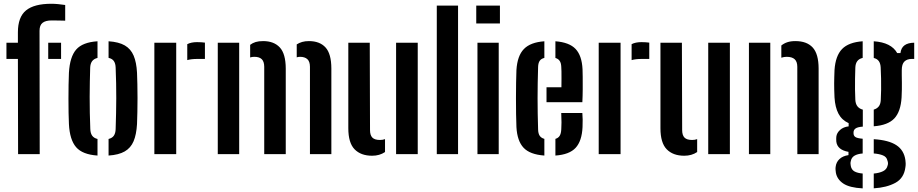

<svg xmlns="http://www.w3.org/2000/svg" viewBox="-20 -830 4945 1034"><path d="M14.7 -512.6V-600H76.4V-655.6Q76.4 -738.2 120.1 -773.9Q163.8 -809.7 256.8 -809.7Q273.3 -809.7 293.4 -807.8Q313.5 -805.9 331.1 -803.1V-718.7Q314.1 -719.1 295.5 -719.5Q276.9 -719.9 257.4 -719.9Q225.5 -719.9 209.2 -707Q192.9 -694.2 192.9 -664.4L193.9 0H77.4L76.4 -512.6ZM239.7 -512.6V-600H308.9V-512.6Z M351.2 -162Q349.9 -186.8 349.3 -222.3Q348.7 -257.7 348.7 -297.2Q348.7 -336.6 349.3 -373.6Q349.9 -410.7 351.2 -438.4Q356.2 -524.3 390.5 -563.4Q424.8 -602.6 505.1 -607.7V-518.2Q484.8 -512.8 475.6 -499.8Q466.4 -486.7 465.7 -465.2Q464.5 -430 463.8 -390.1Q463 -350.2 462.9 -307.7Q462.8 -265.2 463.7 -221.8Q464.5 -178.3 466.3 -135.4Q467 -112.9 476.1 -99.7Q485.3 -86.4 505.1 -81.6V7.7Q424.2 2.4 389.8 -37.5Q355.4 -77.4 351.2 -162ZM564.7 7.7V-81.6Q584.8 -86.6 593.4 -99.8Q602.1 -112.9 602.8 -134.7Q604.3 -179.7 605.1 -220.7Q606 -261.8 606.1 -301.5Q606.2 -341.3 605.4 -381.9Q604.5 -422.4 602.8 -466.1Q602.1 -488 593.3 -500.9Q584.6 -513.9 564.7 -518.4V-607.7Q619.6 -604.1 652 -585.4Q684.3 -566.6 699.7 -530.4Q715 -494.3 717.9 -438.4Q719.1 -411.9 719.8 -376.1Q720.6 -340.4 720.6 -301.7Q720.6 -262.9 719.8 -226.5Q719.1 -190.1 717.9 -162Q714.7 -105.5 699.4 -69.3Q684 -33.1 651.7 -14.5Q619.4 4.1 564.7 7.7Z M811.3 0V-600H929V0ZM988.5 -506.3V-592.1Q1009.3 -603.1 1041.5 -603.1Q1052.9 -603.1 1064 -602.4Q1075.2 -601.6 1083.6 -600.4V-512.6H1042.9Q1010.1 -512.6 988.5 -506.3Z M1152.8 0V-600H1268.1V0ZM1649.2 0V-470.6Q1649 -499 1635.1 -511.5Q1621.2 -524 1595.7 -524Q1585.2 -524 1578 -521.1V-590.9Q1591.2 -599.4 1607.2 -604.1Q1623.2 -608.7 1643.7 -608.7Q1701.9 -608.7 1733.1 -574.5Q1764.3 -540.4 1764.5 -461V0ZM1403 0V-470.6Q1402.8 -498.4 1389.7 -511.2Q1376.6 -524 1350 -524Q1344.2 -524 1338.4 -523.3Q1332.5 -522.5 1327.2 -520.6V-588.6Q1340.2 -598.6 1356.8 -603.7Q1373.4 -608.7 1397 -608.7Q1455.2 -608.7 1486.9 -574.5Q1518.6 -540.4 1518.9 -461V0Z M1855.8 -139.4V-600H1971.3L1972.7 -129.7Q1972.7 -101.8 1985.3 -89Q1998 -76.2 2026.5 -76.2Q2041.3 -76.2 2053.5 -80.7V-11.2Q2024.3 8.7 1984 8.7Q1923.6 8.7 1889.7 -25.9Q1855.8 -60.5 1855.8 -139.4ZM2113.1 0V-600H2229.7V0Z M2332.3 0V-800H2446.8V0Z M2544.8 -703.6V-800H2672.3V-703.6ZM2551.3 0V-600H2665.8V0Z M2761.2 -145.4Q2759.9 -175.2 2759.3 -216Q2758.7 -256.9 2758.7 -301.1Q2758.7 -345.4 2759.4 -385.3Q2760 -425.3 2761.2 -453Q2766 -529.5 2801.3 -565.9Q2836.5 -602.4 2911.6 -607.7V-518.2Q2893.7 -513.7 2886 -501.7Q2878.4 -489.6 2877.9 -469.6Q2876.4 -423.8 2875.8 -382.1Q2875.1 -340.4 2875.1 -300.2Q2875.1 -260 2875.8 -218.9Q2876.4 -177.9 2877.9 -132.9Q2878.4 -111 2886.4 -99Q2894.3 -87 2911.6 -82.1V7.7Q2833.6 2.1 2799.5 -34.5Q2765.4 -71 2761.2 -145.4ZM2971.1 7.7V-82.1Q2987.1 -86.9 2994.4 -99.2Q3001.7 -111.4 3002.7 -133.7Q3003.7 -148.7 3003.9 -170.8Q3004 -192.8 3002.5 -221.4H3116.2Q3117.5 -210 3117.9 -185.9Q3118.2 -161.7 3117.2 -145.4Q3113.7 -70.2 3079.9 -33.8Q3046.2 2.6 2971.1 7.7ZM2923.2 -279.5V-359.9H3003.5Q3003.9 -383 3003.9 -405.6Q3003.9 -428.2 3003.7 -445.3Q3003.4 -462.5 3002.7 -469.6Q3002 -490.5 2994.2 -501.9Q2986.5 -513.4 2971.1 -517.9V-607.7Q3046 -602.1 3079.8 -566.3Q3113.6 -530.5 3117.2 -457.3Q3117.7 -445.7 3118.1 -415.7Q3118.5 -385.8 3118.2 -348.9Q3118 -312 3116.2 -279.5Z M3204.3 0V-600H3322V0ZM3381.5 -506.3V-592.1Q3402.3 -603.1 3434.5 -603.1Q3445.9 -603.1 3457 -602.4Q3468.2 -601.6 3476.6 -600.4V-512.6H3435.9Q3403.1 -512.6 3381.5 -506.3Z M3536.8 -139.4V-600H3652.3L3653.7 -129.7Q3653.7 -101.8 3666.3 -89Q3679 -76.2 3707.5 -76.2Q3722.3 -76.2 3734.5 -80.7V-11.2Q3705.3 8.7 3665 8.7Q3604.6 8.7 3570.7 -25.9Q3536.8 -60.5 3536.8 -139.4ZM3794.1 0V-600H3910.7V0Z M4013.3 0V-600H4128.3V0ZM4274 0 4273.8 -470.6Q4273.6 -498.4 4259.4 -511.2Q4245.3 -524 4216.5 -524Q4209 -524 4201.8 -522.8Q4194.6 -521.5 4187.8 -519.2V-585Q4202 -596.6 4220.1 -602.6Q4238.2 -608.7 4263.5 -608.7Q4325 -608.7 4356.7 -574.2Q4388.4 -539.7 4388.6 -461V0Z M4625.9 184.5Q4555.1 180.9 4521.5 158.4Q4487.9 135.8 4481.5 99.9Q4480.5 93.6 4479.8 84.9Q4479.1 76.1 4480.2 69Q4482.9 43.9 4500.6 26.9Q4518.3 9.9 4549.4 5.3V-12.2Q4489.3 -22.8 4483.9 -67.2Q4482.9 -76.6 4483.3 -81.7Q4483.7 -86.8 4483.9 -93.6Q4486.1 -114.1 4504.1 -130.2Q4522.1 -146.3 4550.3 -149.5V-166.8Q4513.7 -183.2 4495.6 -217.5Q4477.5 -251.8 4474.2 -305.2Q4473.2 -328.2 4472.7 -346.3Q4472.2 -364.4 4472.3 -380.7Q4472.4 -397.1 4472.9 -414.5Q4473.4 -432 4474.2 -453Q4479.4 -529.3 4514.8 -565.9Q4550.2 -602.4 4625.9 -607.7V-518.2Q4606.3 -513.6 4596.7 -500.6Q4587 -487.6 4586.3 -465.2Q4585.3 -437.1 4584.8 -406.9Q4584.3 -376.8 4584.6 -347.6Q4584.8 -318.4 4586.3 -292.6Q4587.5 -270.2 4597.8 -257.2Q4608.1 -244.3 4626.6 -239.5V-148.1Q4599.1 -146.1 4587.8 -138.3Q4576.6 -130.4 4576.6 -116.7Q4576.6 -116 4576.6 -114.8Q4576.6 -113.7 4576.6 -112.5Q4576.6 -98.9 4586.6 -92.1Q4596.6 -85.3 4625.9 -82.9V-3.5Q4597.6 -1.2 4581.4 8.7Q4565.2 18.6 4561.9 38Q4560 44.2 4560.3 51.3Q4560.6 58.4 4561.9 64.1Q4565.7 84.1 4581.8 93.2Q4598 102.2 4625.9 104.5ZM4685.5 184.2V104.7Q4716.3 101.7 4735.8 91.9Q4755.3 82.2 4759.8 62.4Q4762.5 55.1 4762.2 48.6Q4762 42.1 4759 34.3Q4755 15.1 4735.4 7Q4715.8 -1.2 4685.5 -3.6V-80.4Q4765.9 -75.4 4807.2 -48.2Q4848.6 -21.1 4855.9 32.2Q4857 39.1 4857.4 49.4Q4857.8 59.6 4855.9 70.9Q4848.6 129.5 4801.7 154.8Q4754.8 180.1 4685.5 184.2ZM4685.5 -149.9V-239.7Q4703 -244.8 4712.5 -257Q4722.1 -269.1 4723.3 -290.5Q4724.8 -316.6 4725.2 -346.3Q4725.6 -376 4725 -406.9Q4724.3 -437.9 4722.8 -467.4Q4721.6 -488.5 4712.7 -500.9Q4703.8 -513.3 4685.5 -517.9V-607.7Q4779.8 -601.4 4811.8 -544.2H4829.3Q4832.5 -572.2 4851.2 -586Q4869.9 -599.7 4903.4 -600V-512.6H4890Q4864.9 -512.6 4850.7 -498.8Q4836.4 -485 4836.4 -451.8V-425.1Q4836.9 -402.3 4837 -384.3Q4837.2 -366.3 4836.9 -347.8Q4836.7 -329.3 4835.4 -305.2Q4830.8 -228.9 4796.3 -192.2Q4761.8 -155.5 4685.5 -149.9Z"/></svg>

Font: Big Shoulders Stencil Text Thin
Style: Regular
Weight: 100
Designer: Patric King
Foundry: XO Type Co
Version: Version 2.001